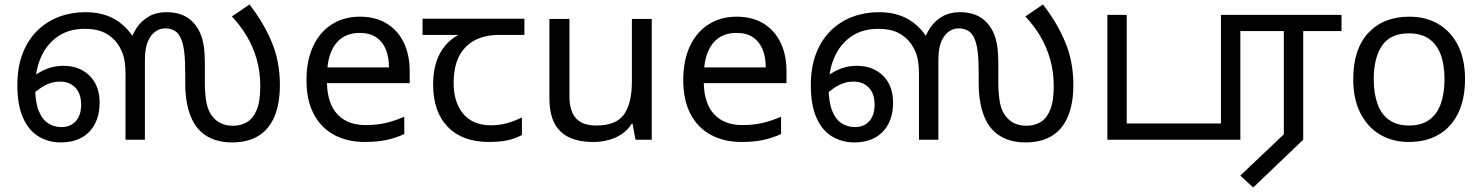

<svg xmlns="http://www.w3.org/2000/svg" viewBox="-20 -620 6575 852"><path d="M249 12Q196 12 152 -14Q108 -40 82.5 -96.5Q57 -153 57 -242Q57 -323 81 -384Q105 -445 147 -485.5Q189 -526 243.5 -546Q298 -566 359 -566Q411 -566 452.5 -551.5Q494 -537 527.5 -507Q561 -477 587 -430L558 -433Q567 -468 588 -498.5Q609 -529 641.5 -547.5Q674 -566 719 -566Q756 -566 785.5 -555Q815 -544 837 -521Q863 -494 876 -452.5Q889 -411 889 -343V-255Q889 -200 897 -160.5Q905 -121 930 -95Q945 -79 966 -70.5Q987 -62 1015 -62Q1049 -62 1076 -78Q1103 -94 1119 -132Q1135 -170 1135 -237Q1135 -303 1118.5 -359Q1102 -415 1074 -461.5Q1046 -508 1009 -547L1087 -600Q1149 -521 1185.5 -434Q1222 -347 1222 -244Q1222 -159 1197.5 -102Q1173 -45 1126 -16.5Q1079 12 1009 12Q966 12 930.5 -0.5Q895 -13 869 -38Q848 -58 833 -88.5Q818 -119 810 -159.5Q802 -200 802 -250V-288Q802 -353 797.5 -390Q793 -427 783 -449Q773 -473 755 -483.5Q737 -494 714 -494Q693 -494 677.5 -485Q662 -476 652 -463Q637 -444 630 -417.5Q623 -391 623 -351V0H537V-293Q537 -356 520 -393.5Q503 -431 477 -453Q449 -476 420.5 -484Q392 -492 355 -492Q286 -492 237 -458.5Q188 -425 162 -366.5Q136 -308 136 -232Q136 -168 151.5 -129Q167 -90 193.5 -73Q220 -56 253 -56Q279 -56 298.5 -67.5Q318 -79 329 -101Q340 -123 340 -155Q340 -205 314 -231.5Q288 -258 247 -258Q207 -258 172 -237Q137 -216 108 -184L93 -248Q123 -283 167.5 -305.5Q212 -328 261 -328Q333 -328 377.5 -284Q422 -240 422 -165Q422 -110 401 -70Q380 -30 341.5 -9Q303 12 249 12Z M1577 -546Q1646 -546 1695.5 -516Q1745 -486 1771.5 -431.5Q1798 -377 1798 -304V-251H1431Q1433 -160 1477.5 -112.5Q1522 -65 1602 -65Q1653 -65 1692.5 -74.5Q1732 -84 1774 -102V-25Q1733 -7 1693 1.5Q1653 10 1598 10Q1522 10 1463.5 -21Q1405 -52 1372.5 -113.5Q1340 -175 1340 -264Q1340 -352 1369.5 -415Q1399 -478 1452.5 -512Q1506 -546 1577 -546ZM1576 -474Q1513 -474 1476.5 -433.5Q1440 -393 1433 -321H1706Q1706 -367 1692 -401Q1678 -435 1649.5 -454.5Q1621 -474 1576 -474Z M2150 10Q2032 10 1967 -57Q1902 -124 1902 -245Q1902 -325 1931 -380.5Q1960 -436 2014 -465H1855V-537H2307V-465H2194Q2100 -465 2046.5 -411.5Q1993 -358 1993 -252Q1993 -165 2036 -114.5Q2079 -64 2159 -64Q2196 -64 2230 -73.5Q2264 -83 2296 -99V-21Q2267 -5 2232 2.5Q2197 10 2150 10Z M2872 -536V0H2800L2787 -71H2783Q2766 -43 2739 -25Q2712 -7 2680 1.5Q2648 10 2613 10Q2549 10 2505.5 -10.5Q2462 -31 2440 -74Q2418 -117 2418 -185V-536H2507V-191Q2507 -127 2536 -95Q2565 -63 2626 -63Q2715 -63 2749.5 -113Q2784 -163 2784 -257V-536Z M3249 -546Q3318 -546 3367.5 -516Q3417 -486 3443.5 -431.5Q3470 -377 3470 -304V-251H3103Q3105 -160 3149.5 -112.5Q3194 -65 3274 -65Q3325 -65 3364.5 -74.5Q3404 -84 3446 -102V-25Q3405 -7 3365 1.5Q3325 10 3270 10Q3194 10 3135.5 -21Q3077 -52 3044.5 -113.5Q3012 -175 3012 -264Q3012 -352 3041.5 -415Q3071 -478 3124.5 -512Q3178 -546 3249 -546ZM3248 -474Q3185 -474 3148.5 -433.5Q3112 -393 3105 -321H3378Q3378 -367 3364 -401Q3350 -435 3321.5 -454.5Q3293 -474 3248 -474Z M3770 12Q3717 12 3673 -14Q3629 -40 3603.5 -96.5Q3578 -153 3578 -242Q3578 -323 3602 -384Q3626 -445 3668 -485.5Q3710 -526 3764.5 -546Q3819 -566 3880 -566Q3932 -566 3973.5 -551.5Q4015 -537 4048.5 -507Q4082 -477 4108 -430L4079 -433Q4088 -468 4109 -498.5Q4130 -529 4162.5 -547.5Q4195 -566 4240 -566Q4277 -566 4306.5 -555Q4336 -544 4358 -521Q4384 -494 4397 -452.5Q4410 -411 4410 -343V-255Q4410 -200 4418 -160.5Q4426 -121 4451 -95Q4466 -79 4487 -70.5Q4508 -62 4536 -62Q4570 -62 4597 -78Q4624 -94 4640 -132Q4656 -170 4656 -237Q4656 -303 4639.5 -359Q4623 -415 4595 -461.5Q4567 -508 4530 -547L4608 -600Q4670 -521 4706.5 -434Q4743 -347 4743 -244Q4743 -159 4718.5 -102Q4694 -45 4647 -16.5Q4600 12 4530 12Q4487 12 4451.5 -0.5Q4416 -13 4390 -38Q4369 -58 4354 -88.5Q4339 -119 4331 -159.5Q4323 -200 4323 -250V-288Q4323 -353 4318.5 -390Q4314 -427 4304 -449Q4294 -473 4276 -483.5Q4258 -494 4235 -494Q4214 -494 4198.5 -485Q4183 -476 4173 -463Q4158 -444 4151 -417.5Q4144 -391 4144 -351V0H4058V-293Q4058 -356 4041 -393.5Q4024 -431 3998 -453Q3970 -476 3941.5 -484Q3913 -492 3876 -492Q3807 -492 3758 -458.5Q3709 -425 3683 -366.5Q3657 -308 3657 -232Q3657 -168 3672.5 -129Q3688 -90 3714.5 -73Q3741 -56 3774 -56Q3800 -56 3819.5 -67.5Q3839 -79 3850 -101Q3861 -123 3861 -155Q3861 -205 3835 -231.5Q3809 -258 3768 -258Q3728 -258 3693 -237Q3658 -216 3629 -184L3614 -248Q3644 -283 3688.5 -305.5Q3733 -328 3782 -328Q3854 -328 3898.5 -284Q3943 -240 3943 -165Q3943 -110 3922 -70Q3901 -30 3862.5 -9Q3824 12 3770 12Z M4894 0V-554H4980V-72H5482V0Z M5541 212 5484 159 5677 -24V-482H5484V0H5398V-554H5933V-482H5763V0Z M6481 -269Q6481 -180 6450.5 -117.5Q6420 -55 6364 -22.5Q6308 10 6231 10Q6160 10 6104.5 -22.5Q6049 -55 6017 -117.5Q5985 -180 5985 -269Q5985 -402 6052 -474Q6119 -546 6234 -546Q6307 -546 6362.5 -513.5Q6418 -481 6449.5 -419.5Q6481 -358 6481 -269ZM6076 -269Q6076 -206 6092.5 -159.5Q6109 -113 6144 -88Q6179 -63 6233 -63Q6287 -63 6322 -88Q6357 -113 6373.5 -159.5Q6390 -206 6390 -269Q6390 -333 6373 -378Q6356 -423 6321.5 -447.5Q6287 -472 6232 -472Q6150 -472 6113 -418Q6076 -364 6076 -269Z"/></svg>

Font: tamil25
Style: Book
Weight: 400
Designer: Jelle Bosma - Monotype Design Team
Foundry: Monotype Imaging Inc.
Version: Version 2.003